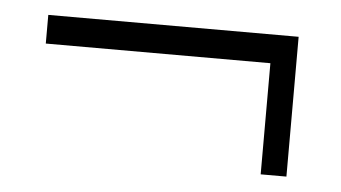

<svg xmlns="http://www.w3.org/2000/svg" viewBox="-31 -364 580 327"><g transform="rotate(5 259.0 -200.5)"><path d="M468 -81H424V-271H40V-320H468Z"/></g></svg>

Font: Kulim Park ExtraLight
Style: Regular
Weight: 275
Designer: Noponies / Dale Sattler
Foundry: Noponies
Version: Version 1.000; ttfautohint (v1.8.3)